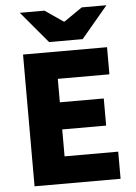

<svg xmlns="http://www.w3.org/2000/svg" viewBox="-58 -901 668 945"><g transform="rotate(-5 276.0 -428.5)"><path d="M74 0V-651H489V-517H234V-401H451V-267H234V-134H499V0ZM207 -701 76 -857H198L288 -795H292L382 -857H504L373 -701Z"/></g></svg>

Font: Source Sans 3 ExtraLight ExtraBold
Style: Regular
Weight: 800
Version: Version 3.052;hotconv 1.1.0;makeotfexe 2.6.0